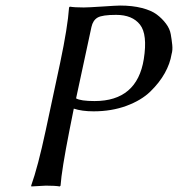

<svg xmlns="http://www.w3.org/2000/svg" viewBox="-20 -672 644 695"><path d="M311 -574.2 255.4 -315.9Q272 -306.2 322.3 -306.2Q476.1 -306.2 500.5 -458Q514.6 -547.4 486.8 -582.8Q459 -618.2 400.4 -618.2Q350.1 -618.2 333.3 -608.4Q316.4 -598.6 311 -574.2ZM197.8 -444.8Q225.1 -574.2 230 -645L232.9 -647.9Q249.5 -645 283.2 -645Q298.8 -645 350.6 -648.4Q402.3 -651.9 414.6 -651.9Q459 -651.9 493.4 -643.1Q527.8 -634.3 547.4 -619.6Q566.9 -605 580.8 -586.4Q594.7 -567.9 598.1 -548.1Q601.6 -528.3 603.5 -509.5Q605.5 -490.7 601.1 -476.1Q595.7 -441.9 576.4 -407.2Q557.1 -372.6 524.2 -340.6Q491.2 -308.6 437.5 -288.8Q383.8 -269 318.8 -269Q276.4 -269 247.1 -278.8L231.4 -200.2Q203.1 -56.6 199.2 0L196.3 2.9Q179.7 0 146 0L93.3 2.9L92.8 0Q117.2 -67.9 145.5 -200.2Z"/></svg>

Font: Linux Biolinum
Style: Italic
Weight: 400
Italic angle: -12°
Designer: Philipp H. Poll
Foundry: Philipp H. Poll
Version: Version 1.1.3 ; ttfautohint (v0.9)